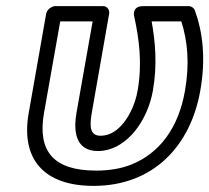

<svg xmlns="http://www.w3.org/2000/svg" viewBox="-20 -573 685 628"><path d="M294 -15C154 -15 102 -79 124 -204L177 -503H283L230 -203C221 -151 223 -79 300 -79C355 -79 397 -114 422 -145C450 -180 471 -226 480 -276C495 -361 488 -436 476 -503H573C593 -441 601 -367 585 -276C564 -155 502 -72 410 -35C378 -22 339 -15 294 -15ZM635 -276C654 -382 643 -469 617 -540C614 -547 606 -553 597 -553H449C409 -553 419 -519 419 -519C435 -446 446 -366 430 -276C423 -236 405 -197 385 -172C366 -148 341 -129 309 -129C278 -129 271 -152 280 -203L337 -528C339 -539 332 -553 317 -553H161C150 -553 134 -543 131 -528L74 -204C47 -52 124 35 286 35C481 35 603 -95 635 -276Z"/></svg>

Font: Asimov
Style: WidOuIt
Weight: 500
Designer: Google
Version: Version 2.000980; 2014